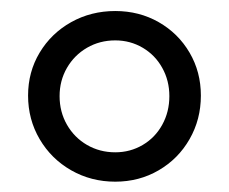

<svg xmlns="http://www.w3.org/2000/svg" viewBox="-20 -748 426 357"><path d="M32.2 -570.3Q32.2 -614.3 53.7 -650.1Q75.2 -686 112.3 -706.8Q149.4 -727.5 194.3 -727.5Q238.8 -727.5 275.1 -706.8Q311.5 -686 332.5 -650.1Q353.5 -614.3 353.5 -570.3Q353.5 -525.9 332.5 -489.3Q311.5 -452.6 275.1 -431.4Q238.8 -410.2 194.3 -410.2Q149.4 -410.2 112.3 -431.4Q75.2 -452.6 53.7 -489.3Q32.2 -525.9 32.2 -570.3ZM294.9 -569.3Q294.9 -598.1 281.7 -621.8Q268.6 -645.5 245.4 -659.2Q222.2 -672.9 194.3 -672.9Q165.5 -672.9 141.8 -659.2Q118.2 -645.5 104.5 -621.8Q90.8 -598.1 90.8 -569.3Q90.8 -540 104.5 -516.1Q118.2 -492.2 141.8 -478.5Q165.5 -464.8 194.3 -464.8Q222.2 -464.8 245.4 -478.5Q268.6 -492.2 281.7 -516.1Q294.9 -540 294.9 -569.3Z"/></svg>

Font: Reddit Sans Vanilla
Style: Regular
Weight: 400
Designer: Stephen Hutchings
Foundry: Reddit
Version: Version 1.013